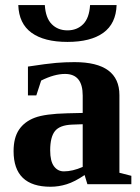

<svg xmlns="http://www.w3.org/2000/svg" viewBox="-20 -708 540 738"><path d="M266.6 -469.2Q439 -469.2 439 -342.3V-43.9L484.9 -32.2V0H315.9L305.2 -35.2Q267.1 -9.3 236.3 0.2Q205.6 9.8 174.3 9.8Q32.2 9.8 32.2 -127Q32.2 -178.7 53.2 -209.7Q74.2 -240.7 113.8 -255.6Q153.3 -270.5 238.3 -272.5L297.9 -273.9V-340.8Q297.9 -423.8 230 -423.8Q189 -423.8 138.2 -398.4L119.6 -341.3H87.4V-452.1Q161.1 -463.4 195.8 -466.3Q230.5 -469.2 266.6 -469.2ZM297.9 -230.5 256.8 -229Q209.5 -227.1 191.2 -204.1Q172.9 -181.2 172.9 -129.9Q172.9 -88.4 187.5 -68.8Q202.1 -49.3 225.6 -49.3Q258.8 -49.3 297.9 -66.4ZM239.3 -546.9Q149.9 -546.9 101.3 -582Q52.7 -617.2 50.3 -688.5H152.3Q155.3 -638.7 179 -615Q202.6 -591.3 239.3 -591.3Q275.9 -591.3 299.6 -615Q323.2 -638.7 326.2 -688.5H428.2Q425.8 -617.2 377.2 -582Q328.6 -546.9 239.3 -546.9Z"/></svg>

Font: Tinos
Style: Bold
Weight: 700
Designer: Steve Matteson
Foundry: Monotype Imaging Inc.
Version: Version 1.23